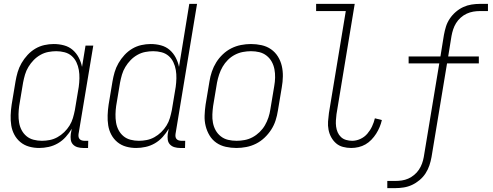

<svg xmlns="http://www.w3.org/2000/svg" viewBox="-20 -755 2540 990"><path d="M182 8Q155 8 130 1Q105 -6 85.5 -22Q66 -38 54 -60.5Q42 -83 38 -108.5Q34 -134 35 -161Q36 -188 40 -215L60 -335Q64 -359 71 -383Q78 -407 91 -429.5Q104 -452 122 -471.5Q140 -491 162 -504Q184 -517 208.5 -522.5Q233 -528 257 -528Q285 -528 310.5 -521Q336 -514 355 -497.5Q374 -481 386 -458Q398 -435 403 -410L421 -520H461L385 -64Q384 -57 385 -50Q386 -43 390.5 -38Q395 -33 402 -31Q409 -29 416 -29H435L434 8H409Q394 8 380 4Q366 0 356.5 -10Q347 -20 345 -34.5Q343 -49 345 -64L350 -91Q337 -69 319 -49Q301 -29 278.5 -16Q256 -3 231 2.5Q206 8 182 8ZM196 -29Q216 -29 236.5 -33Q257 -37 276 -47.5Q295 -58 311 -73.5Q327 -89 338.5 -107.5Q350 -126 356 -146.5Q362 -167 366 -187L386 -307Q389 -329 389.5 -351Q390 -373 386.5 -394Q383 -415 374 -434Q365 -453 349.5 -466.5Q334 -480 313 -485.5Q292 -491 270 -491Q250 -491 229 -487Q208 -483 188.5 -472Q169 -461 153.5 -445Q138 -429 126.5 -410Q115 -391 109 -370.5Q103 -350 99 -329L79 -209Q76 -188 75.5 -166Q75 -144 78.5 -123Q82 -102 91.5 -84Q101 -66 116.5 -53Q132 -40 153 -34.5Q174 -29 196 -29Z M682 8Q655 8 630 1Q605 -6 585.5 -22Q566 -38 554 -60.5Q542 -83 538 -108.5Q534 -134 535 -161Q536 -188 540 -215L560 -335Q564 -359 571 -383Q578 -407 591 -429.5Q604 -452 622 -471.5Q640 -491 662 -504Q684 -517 708.5 -522.5Q733 -528 757 -528Q785 -528 810.5 -521Q836 -514 855 -497.5Q874 -481 886 -458Q898 -435 903 -410L956 -735H996L885 -64Q884 -57 885 -50Q886 -43 890.5 -38Q895 -33 902 -31Q909 -29 916 -29H935L934 8H909Q894 8 880 4Q866 0 856.5 -10Q847 -20 845 -34.5Q843 -49 845 -64L850 -91Q837 -69 819 -49Q801 -29 778.5 -16Q756 -3 731 2.5Q706 8 682 8ZM696 -29Q716 -29 736.5 -33Q757 -37 776 -47.5Q795 -58 811 -73.5Q827 -89 838.5 -107.5Q850 -126 856 -146.5Q862 -167 866 -187L886 -307Q889 -329 889.5 -351Q890 -373 886.5 -394Q883 -415 874 -434Q865 -453 849.5 -466.5Q834 -480 813 -485.5Q792 -491 770 -491Q750 -491 729 -487Q708 -483 688.5 -472Q669 -461 653.5 -445Q638 -429 626.5 -410Q615 -391 609 -370.5Q603 -350 599 -329L579 -209Q576 -188 575.5 -166Q575 -144 578.5 -123Q582 -102 591.5 -84Q601 -66 616.5 -53Q632 -40 653 -34.5Q674 -29 696 -29Z M1199 8Q1171 8 1144 2Q1117 -4 1095.5 -19Q1074 -34 1060.5 -56.5Q1047 -79 1040.5 -105Q1034 -131 1035 -159Q1036 -187 1040 -215L1060 -335Q1064 -361 1072.5 -386Q1081 -411 1095 -433.5Q1109 -456 1129 -475Q1149 -494 1173 -506Q1197 -518 1223 -523Q1249 -528 1274 -528Q1302 -528 1329 -522Q1356 -516 1377.5 -501Q1399 -486 1413 -463.5Q1427 -441 1433 -415Q1439 -389 1438.5 -361Q1438 -333 1433 -305L1413 -185Q1409 -159 1401 -134Q1393 -109 1378.5 -86.5Q1364 -64 1344 -45Q1324 -26 1300 -14Q1276 -2 1250 3Q1224 8 1199 8ZM1200 -29Q1220 -29 1241.5 -33Q1263 -37 1282.5 -47.5Q1302 -58 1318.5 -74Q1335 -90 1346 -109Q1357 -128 1364 -149Q1371 -170 1374 -191L1394 -311Q1398 -333 1398.5 -355Q1399 -377 1395 -398Q1391 -419 1381 -437Q1371 -455 1354.5 -468Q1338 -481 1317.5 -486Q1297 -491 1274 -491Q1254 -491 1232.5 -487Q1211 -483 1191 -472.5Q1171 -462 1155 -446Q1139 -430 1128 -411Q1117 -392 1110 -371Q1103 -350 1099 -329L1079 -209Q1076 -187 1075 -165Q1074 -143 1078 -122Q1082 -101 1092 -83Q1102 -65 1118.5 -52Q1135 -39 1156 -34Q1177 -29 1200 -29Z M1791 8Q1769 8 1748.5 2.5Q1728 -3 1713 -16Q1698 -29 1688 -47Q1678 -65 1674 -86Q1670 -107 1671.5 -128.5Q1673 -150 1676 -172L1763 -698H1610V-735H1809L1715 -166Q1713 -150 1712 -134Q1711 -118 1713 -102.5Q1715 -87 1721 -73Q1727 -59 1738 -48.5Q1749 -38 1764.5 -33.5Q1780 -29 1796 -29Q1817 -29 1838 -38.5Q1859 -48 1874 -65.5Q1889 -83 1898.5 -103.5Q1908 -124 1913 -145L1949 -136Q1945 -118 1937.5 -100Q1930 -82 1919.5 -65.5Q1909 -49 1895 -34.5Q1881 -20 1864.5 -10.5Q1848 -1 1829 3.5Q1810 8 1791 8Z M1977 215V178H2018Q2035 178 2052 175.5Q2069 173 2085 166Q2101 159 2115.5 147Q2130 135 2140 120Q2150 105 2156 88.5Q2162 72 2165 55L2245 -428H2087V-464H2251L2269 -575Q2273 -597 2279.5 -618Q2286 -639 2299 -658.5Q2312 -678 2330 -693.5Q2348 -709 2368.5 -718.5Q2389 -728 2411 -731.5Q2433 -735 2454 -735H2496V-698H2455Q2437 -698 2420 -695Q2403 -692 2386.5 -684.5Q2370 -677 2355.5 -664Q2341 -651 2331.5 -635.5Q2322 -620 2316.5 -603Q2311 -586 2308 -569L2291 -464H2449V-428H2285L2205 55Q2201 77 2194 98Q2187 119 2174.5 138.5Q2162 158 2143.5 173.5Q2125 189 2104.5 198.5Q2084 208 2062 211.5Q2040 215 2019 215Z"/></svg>

Font: Iosevka Extralight
Style: Italic
Weight: 200
Italic angle: -9°
Monospace: yes
Designer: Belleve Invis
Foundry: Belleve Invis
Version: Version 32.5.0; ttfautohint (v1.8.4)